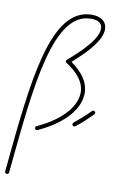

<svg xmlns="http://www.w3.org/2000/svg" viewBox="-94 -635 574 946"><g transform="rotate(10 193.5 -162.5)"><path d="M10 260C15 260 20 256 20 251L23 221C64 -200 100 -565 287 -565C326 -565 343 -550 343 -525C343 -479 288 -417 204 -345C199 -340 199 -334 205 -330C260 -294 299 -251 299 -198C299 -137 249 -60 114 3C110 4 108 8 108 12C108 18 112 22 118 22C120 22 121 22 122 21C265 -45 319 -129 319 -198C319 -256 280 -302 228 -339C308 -409 363 -473 363 -525C363 -562 336 -585 287 -585C80 -585 44 -204 3 219L0 249V250C0 256 4 260 10 260ZM296 -28C298 -28 300 -29 302 -30C330 -51 354 -74 373 -93L384 -104C386 -106 387 -108 387 -111C387 -116 382 -121 377 -121C374 -121 372 -120 370 -118L359 -107C340 -88 316 -67 290 -46C288 -44 286 -41 286 -38C286 -32 290 -28 296 -28Z"/></g></svg>

Font: Mistral SingleLine Outline
Style: Regular
Weight: 300
Designer: François Chastanet, Élisa Garzelli, Anais Alves, Morgane Autin
Foundry: institut supérieur des arts et du design Toulouse / isdaT
Version: Version 1.000;Glyphs 3.3 (3337)